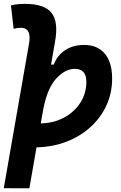

<svg xmlns="http://www.w3.org/2000/svg" viewBox="-31 -763 637 1007"><path d="M123 224.6 -11.2 224.1 120.6 -530.8Q128.9 -575.7 117.9 -596.4Q106.9 -617.2 79.1 -617.2Q58.1 -617.2 40.5 -611.8L26.4 -734.9Q44.9 -739.3 63.5 -741Q82 -742.7 100.6 -742.7Q201.7 -742.7 239 -695.8Q276.4 -648.9 257.8 -545.4L236.8 -424.3H251Q269.5 -473.6 311.5 -500.5Q353.5 -527.3 410.2 -527.3Q480 -527.3 518.6 -481.7Q557.1 -436 557.1 -351.6Q557.1 -275.4 527.3 -210.4Q497.6 -145.5 443.8 -96.7Q390.1 -47.9 317.9 -20Q245.6 7.8 160.6 9.8ZM182.6 -115.7Q251 -117.2 305.2 -146.5Q359.4 -175.8 390.6 -224.6Q421.9 -273.4 421.9 -335Q421.9 -401.9 360.4 -401.9Q311.5 -401.9 264.4 -351.6Q217.3 -301.3 195.8 -189.5L196.3 -192.4Z"/></svg>

Font: Cascadia Code PL
Style: Bold Italic
Weight: 700
Italic angle: -10°
Monospace: yes
Designer: Aaron Bell
Foundry: Saja Typeworks
Version: Version 2404.023; ttfautohint (v1.8.4)